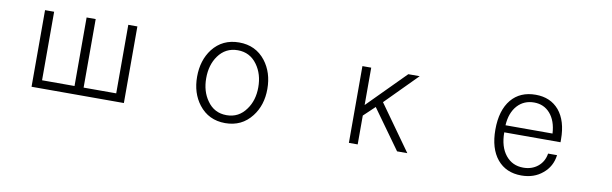

<svg xmlns="http://www.w3.org/2000/svg" viewBox="-40 -897 4081 1280"><g transform="rotate(10 2000.0 -257.5)"><path d="M187.5 -518.6V0H812.5V-518.6H751V-54.7H530.3V-518.6H468.8V-54.7H249V-518.6Z M1500 -531.2Q1387.7 -531.2 1321.3 -446.3Q1262.7 -369.1 1262.7 -257.8Q1262.7 -147.5 1321.3 -71.3Q1387.7 14.6 1500 14.6Q1612.3 14.6 1678.7 -71.3Q1738.3 -147.5 1738.3 -257.8Q1738.3 -369.1 1678.7 -446.3Q1612.3 -531.2 1500 -531.2ZM1500 -478.5Q1583 -478.5 1631.8 -410.2Q1676.8 -347.7 1676.8 -258.8Q1676.8 -169.9 1631.8 -108.4Q1583 -39.1 1500 -39.1Q1416 -39.1 1368.2 -108.4Q1324.2 -169.9 1324.2 -258.8Q1324.2 -348.6 1368.2 -410.2Q1417 -478.5 1500 -478.5Z M2335.9 1H2395.5V-194.3L2470.7 -265.6L2662.1 1H2731.4L2512.7 -305.7L2723.6 -518.6H2646.5L2395.5 -265.6V-518.6H2335.9Z M3343.8 -295.9Q3348.6 -380.9 3393.6 -430.7Q3437.5 -478.5 3505.9 -478.5Q3572.3 -478.5 3614.3 -430.7Q3657.2 -381.8 3662.1 -295.9ZM3343.8 -248H3724.6V-267.6Q3724.6 -392.6 3666 -462.9Q3607.4 -531.2 3507.8 -531.2Q3402.3 -531.2 3342.8 -460Q3282.2 -386.7 3282.2 -255.9Q3282.2 -127.9 3341.8 -55.7Q3401.4 15.6 3504.9 15.6Q3590.8 15.6 3648.4 -33.2Q3707 -81.1 3716.8 -159.2H3656.2Q3647.5 -103.5 3606.4 -70.3Q3566.4 -38.1 3508.8 -38.1Q3434.6 -38.1 3389.6 -93.8Q3343.8 -150.4 3343.8 -248Z"/></g></svg>

Font: DotumChe
Style: Regular
Weight: 400
Monospace: yes
Version: Version 2.21